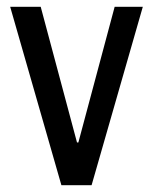

<svg xmlns="http://www.w3.org/2000/svg" viewBox="-20 -546 450 566"><path d="M161 0 10 -526H100L207 -126H211L318 -526H401L250 0Z"/></svg>

Font: Archivo Narrow
Style: Regular
Weight: 400
Designer: Hector Gatti
Foundry: Omnibus-Type
Version: Version 1.003